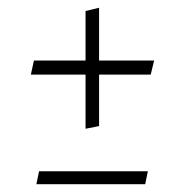

<svg xmlns="http://www.w3.org/2000/svg" viewBox="-20 -472 465 492"><path d="M375 -316.9H233.9V-452.1L199.2 -443.8V-316.9H66.9L59.1 -280.8H199.2V-142.1L233.9 -148.9V-280.8H366.2ZM73.2 0H352.1L358.9 -33.2H80.1Z"/></svg>

Font: Comic Neue Angular Light
Style: Regular
Weight: 300
Designer: Craig Rozynski
Foundry: Craig Rozynski
Version: Version 2.003